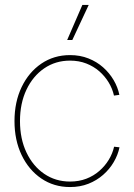

<svg xmlns="http://www.w3.org/2000/svg" viewBox="-20 -755 545 783"><path d="M265.6 7.8Q199.7 7.8 148.4 -27.1Q97.2 -62 68.1 -122.8Q39.1 -183.6 39.1 -261.2Q39.1 -338.9 68.1 -399.7Q97.2 -460.4 148.4 -495.4Q199.7 -530.3 265.6 -530.3Q306.6 -530.3 340.6 -516.8Q374.5 -503.4 400.4 -480.5Q426.3 -457.5 443.4 -428.5Q460.4 -399.4 466.8 -368.2L444.8 -365.2Q438.5 -393.6 423.1 -418.9Q407.7 -444.3 384.8 -464.4Q361.8 -484.4 331.8 -496.1Q301.8 -507.8 265.6 -507.8Q206.5 -507.8 160.4 -476.3Q114.3 -444.8 87.9 -389.2Q61.5 -333.5 61.5 -261.2Q61.5 -189 87.9 -133.3Q114.3 -77.6 160.4 -46.1Q206.5 -14.6 265.6 -14.6Q301.8 -14.6 331.8 -26.1Q361.8 -37.6 385 -57.9Q408.2 -78.1 423.6 -103.5Q439 -128.9 445.3 -156.7L467.3 -154.3Q460.9 -123 443.8 -94Q426.8 -64.9 400.6 -42Q374.5 -19 340.6 -5.6Q306.6 7.8 265.6 7.8ZM253.9 -591.8 315.9 -734.9H341.8L274.9 -591.8Z"/></svg>

Font: Inter 28pt Thin
Style: Regular
Weight: 250
Designer: Rasmus Andersson
Foundry: rsms
Version: Version 4.001;git-66647c0bb